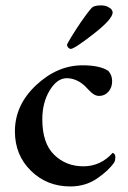

<svg xmlns="http://www.w3.org/2000/svg" viewBox="-20 -670 464 698"><path d="M346.7 -650.4Q362.3 -650.4 372.6 -645Q382.8 -639.6 386.2 -634.3Q389.6 -628.9 389.6 -625Q389.6 -600.6 319.8 -546.4Q250 -492.2 237.3 -492.2Q232.4 -492.2 228 -497.1Q223.6 -502 223.6 -506.8Q223.6 -509.8 238.3 -534.2Q252.9 -558.6 274.9 -590.8Q296.9 -623 313.5 -641.6Q322.3 -650.4 346.7 -650.4ZM387.7 -375Q387.7 -351.6 374 -336.4Q360.4 -321.3 340.8 -321.3Q330.1 -321.3 320.8 -327.1Q311.5 -333 299.3 -346.2Q287.1 -359.4 284.2 -361.3Q254.9 -385.7 222.7 -385.7Q187.5 -385.7 160.6 -341.3Q133.8 -296.9 133.8 -236.3Q133.8 -149.4 176.8 -107.4Q219.7 -65.4 283.2 -65.4Q345.7 -65.4 389.6 -114.3Q399.4 -111.3 399.4 -98.6Q399.4 -87.9 395.5 -80.1Q376 -50.8 333.5 -21.5Q291 7.8 235.4 7.8Q150.4 7.8 92.3 -49.3Q34.2 -106.4 34.2 -192.4Q34.2 -288.1 111.3 -360.4Q188.5 -432.6 280.3 -432.6Q343.8 -432.6 374 -412.1Q387.7 -396.5 387.7 -375Z"/></svg>

Font: Crimson
Style: Semibold
Weight: 600
Version: Version 0.8